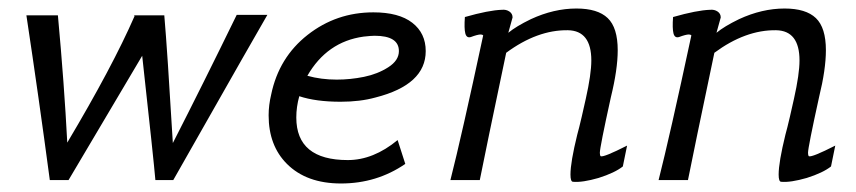

<svg xmlns="http://www.w3.org/2000/svg" viewBox="-20 -423 2010 451"><path d="M536 -388H608Q597 -370 387 0H345Q341 -47 314 -292L141 0H97Q71 -195 42 -387H116Q131 -224 138 -88Q244 -266 296 -385L295 -387H366V-386Q373 -306 386 -87Q457 -226 536 -388Z M980 -303Q980 -224 862 -194Q826 -184 780 -184Q722 -184 683 -197Q676 -172 676 -147Q676 -47 797 -47Q857 -47 914 -94L932 -38Q865 8 781 8Q700 8 654 -38Q611 -81 611 -152Q611 -176 617 -201Q635 -288 702.5 -341Q770 -394 857 -394Q917 -394 948.5 -369.5Q980 -345 980 -303ZM860 -339Q852 -339 834 -337Q748 -325 702 -245Q734 -236 771 -236Q803 -236 835 -242.5Q867 -249 892 -265Q917 -281 917 -303Q917 -339 860 -339Z M1453 -81 1443 -32Q1424 -17 1386 -5Q1348 6 1326 4Q1320 4 1320 -13Q1320 -42 1336 -107Q1340 -121 1346.5 -149Q1353 -177 1356 -191Q1369 -249 1369 -281Q1369 -351 1314 -352Q1242 -353 1169 -299Q1120 -66 1107 0H1038Q1064 -102 1115 -340Q1113 -342 1109 -342Q1102 -342 1086 -336Q1076 -333 1073 -344.5Q1070 -356 1072 -383Q1128 -399 1159 -400Q1169 -401 1176.5 -396Q1184 -391 1184 -382L1174 -346Q1192 -361 1227 -378Q1281 -403 1334 -403Q1384 -403 1407.5 -380.5Q1431 -358 1431 -305Q1431 -260 1415 -195Q1389 -77 1389 -64Q1389 -58 1391 -56Q1398 -53 1453 -81Z M1942 -81 1932 -32Q1913 -17 1875 -5Q1837 6 1815 4Q1809 4 1809 -13Q1809 -42 1825 -107Q1829 -121 1835.5 -149Q1842 -177 1845 -191Q1858 -249 1858 -281Q1858 -351 1803 -352Q1731 -353 1658 -299Q1609 -66 1596 0H1527Q1553 -102 1604 -340Q1602 -342 1598 -342Q1591 -342 1575 -336Q1565 -333 1562 -344.5Q1559 -356 1561 -383Q1617 -399 1648 -400Q1658 -401 1665.5 -396Q1673 -391 1673 -382L1663 -346Q1681 -361 1716 -378Q1770 -403 1823 -403Q1873 -403 1896.5 -380.5Q1920 -358 1920 -305Q1920 -260 1904 -195Q1878 -77 1878 -64Q1878 -58 1880 -56Q1887 -53 1942 -81Z"/></svg>

Font: GFS Neohellenic Rg
Style: Italic
Weight: 400
Italic angle: -12°
Designer: Takis Katsoulidis and George D. Matthiopoulos
Foundry: Takis Katsoulidis and George D. Matthiopoulos
Version: Version 1.0